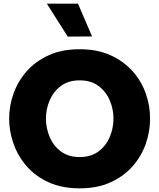

<svg xmlns="http://www.w3.org/2000/svg" viewBox="-20 -1019 870 1049"><path d="M350 -819 236 -999H406L483 -820ZM415 10Q319 10 247 -22.5Q175 -55 127 -109.5Q79 -164 54.5 -232Q30 -300 30 -371Q30 -442 54.5 -509.5Q79 -577 127 -631Q175 -685 247 -717.5Q319 -750 415 -750Q511 -750 583 -717.5Q655 -685 703.5 -631Q752 -577 776 -509.5Q800 -442 800 -371Q800 -300 776 -232Q752 -164 703.5 -109.5Q655 -55 583 -22.5Q511 10 415 10ZM415 -161Q477 -161 518 -191.5Q559 -222 579.5 -270.5Q600 -319 600 -371Q600 -423 579.5 -471Q559 -519 518 -549.5Q477 -580 415 -580Q354 -580 313 -549.5Q272 -519 251.5 -471Q231 -423 231 -371Q231 -319 251.5 -270.5Q272 -222 313 -191.5Q354 -161 415 -161Z"/></svg>

Font: Be Vietnam Pro Black
Style: Regular
Weight: 900
Designer: Lam Bao, Tony Le, Vietanh Nguyen
Foundry: Yellow Type Foundry
Version: Version 1.002; ttfautohint (v1.8.3)